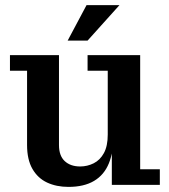

<svg xmlns="http://www.w3.org/2000/svg" viewBox="-20 -724 663 752"><path d="M248 8Q201 8 164.5 -9Q128 -26 107 -62.5Q86 -99 86 -156V-447H19V-508H211V-156Q211 -114 233.5 -93Q256 -72 294 -72Q322 -72 347 -84.5Q372 -97 387 -124.5Q402 -152 402 -197L425 -198Q425 -130 406.5 -84.5Q388 -39 348.5 -15.5Q309 8 248 8ZM418 0V-164L402 -161V-447H323V-508H529V-61H606V0ZM245 -565 319 -704H448L323 -565Z"/></svg>

Font: Montagu Slab Medium
Style: Regular
Weight: 500
Version: Version 1.000